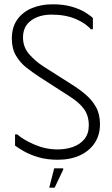

<svg xmlns="http://www.w3.org/2000/svg" viewBox="-20 -731 520 893"><path d="M445 -153Q445 -103 420.5 -66Q396 -29 352 -8.5Q308 12 248 12Q199 12 159.5 0.5Q120 -11 92 -27Q64 -43 50 -54V-106H60Q90 -80 141.5 -58Q193 -36 248 -36Q286 -36 319 -47.5Q352 -59 372.5 -84Q393 -109 393 -148Q393 -193 371 -223.5Q349 -254 305 -282L159 -376Q132 -394 103 -416.5Q74 -439 54.5 -472Q35 -505 35 -551Q35 -604 60 -639.5Q85 -675 128 -693Q171 -711 224 -711Q276 -711 313.5 -700Q351 -689 375.5 -674Q400 -659 412 -647V-595H402Q380 -622 332.5 -642.5Q285 -663 220 -663Q162 -663 124.5 -635.5Q87 -608 87 -557Q87 -511 116.5 -478Q146 -445 182 -422L314 -338Q348 -317 378 -291.5Q408 -266 426.5 -233Q445 -200 445 -153ZM234 142H209L232 52H274V58Z"/></svg>

Font: Phudu Light
Style: Regular
Weight: 300
Version: Version 1.005;gftools[0.9.23]